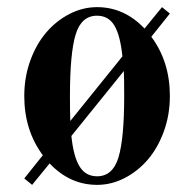

<svg xmlns="http://www.w3.org/2000/svg" viewBox="-20 -506 544 538"><path d="M48 -6 70 12 119 -48C157 -8 201.3 12 252 12C278.7 12 304.3 5.7 329 -7C353.7 -19.7 375.3 -36.8 394 -58.5C412.7 -80.2 427.7 -106.5 439 -137.5C450.3 -168.5 456 -201.7 456 -237C456 -301 438.7 -356.3 404 -403L456 -468L434 -486L385 -426C347 -466 302.7 -486 252 -486C225.3 -486 199.7 -479.7 175 -467C150.3 -454.3 128.7 -437.2 110 -415.5C91.3 -393.8 76.3 -367.5 65 -336.5C53.7 -305.5 48 -272.3 48 -237C48 -173 65.3 -117.7 100 -71ZM180 -125 327 -307C327.7 -293 328 -269.7 328 -237C328 -157.7 322.7 -100.3 312 -65C301.3 -29.7 281.3 -12 252 -12C230.7 -12 214.3 -21.2 203 -39.5C191.7 -57.8 184 -86.3 180 -125ZM176 -237C176 -317 181.3 -374.5 192 -409.5C202.7 -444.5 222.7 -462 252 -462C273.3 -462 289.5 -452.8 300.5 -434.5C311.5 -416.2 319 -387.3 323 -348L177 -167C176.3 -181 176 -204.3 176 -237Z"/></svg>

Font: Km Standard TT
Style: Bold
Weight: 700
Designer: Alexey Kryukov <alexios@thessalonica.org.ru>
Version: Version 2.0.2